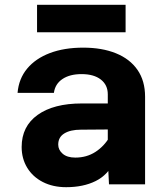

<svg xmlns="http://www.w3.org/2000/svg" viewBox="-20 -766 690 798"><path d="M433 0 428 -100V-374Q428 -413 399 -435.5Q370 -458 319 -458Q270 -458 239.5 -437.5Q209 -417 204 -380H53Q58 -439 93 -481Q128 -523 187.5 -545.5Q247 -568 326 -568Q404 -568 462 -544.5Q520 -521 551.5 -475.5Q583 -430 583 -364V0ZM255 12Q200 12 158 -9.5Q116 -31 93 -69Q70 -107 70 -155Q70 -241 136.5 -288.5Q203 -336 320 -336H443V-228L316 -227Q273 -227 247.5 -211.5Q222 -196 222 -165Q222 -143 240.5 -127Q259 -111 293 -111Q340 -111 376.5 -134.5Q413 -158 437 -199L454 -94Q429 -39 377.5 -13.5Q326 12 255 12ZM134 -632V-746H502V-632Z"/></svg>

Font: Azeret Mono
Style: Bold
Weight: 700
Designer: Martin Vácha
Foundry: Displaay
Version: Version 1.002